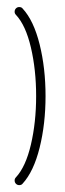

<svg xmlns="http://www.w3.org/2000/svg" viewBox="-20 -539 188 559"><path d="M85.2 -259.3Q85.2 -335.6 70 -400.6Q54.8 -465.6 26.3 -495.9Q22.6 -499.6 22.6 -504.8Q22.6 -510.7 26.5 -514.6Q30.4 -518.5 35.9 -518.5Q42.6 -518.5 45.9 -514.1Q78.1 -479.3 95.4 -409.8Q112.6 -340.4 112.6 -259.3Q112.6 -178.5 95.4 -109.1Q78.1 -39.6 45.9 -4.4Q42.6 0 35.9 0Q30.4 0 26.5 -3.9Q22.6 -7.8 22.6 -13.7Q22.6 -18.9 26.3 -22.6Q54.8 -53.3 70 -118.1Q85.2 -183 85.2 -259.3Z"/></svg>

Font: 26F Galaxy Hebrew Ultra Light
Style: Regular
Weight: 200
Designer: C₂₉H₂₅N₃O₅
Version: Version 1.000